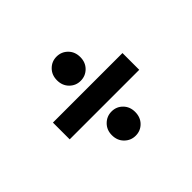

<svg xmlns="http://www.w3.org/2000/svg" viewBox="-109 -789 818 818"><g transform="rotate(-45 300.0 -379.5)"><path d="M90.5 -328.5V-429.5H509.5V-328.5ZM300 -471.5Q271 -471.5 250.5 -492Q230 -512.5 230 -544.5Q230 -576.5 250.5 -597Q271 -617.5 300 -617.5Q329.5 -617.5 350 -597Q370.5 -576.5 370.5 -544.5Q370.5 -512.5 350 -492Q329.5 -471.5 300 -471.5ZM300.5 -140.5Q271.5 -140.5 250.8 -161Q230 -181.5 230 -214Q230 -245.5 250.8 -266Q271.5 -286.5 300.5 -286.5Q330 -286.5 350.2 -266Q370.5 -245.5 370.5 -214Q370.5 -181.5 350.2 -161Q330 -140.5 300.5 -140.5Z"/></g></svg>

Font: Spline Sans Mono Medium
Style: Regular
Weight: 500
Monospace: yes
Version: Version 1.004